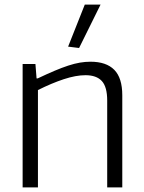

<svg xmlns="http://www.w3.org/2000/svg" viewBox="-20 -820 631 840"><path d="M79 -540H135L140 -477H145Q185 -496 218 -510Q251 -524 278.5 -533Q306 -542 329.5 -546Q353 -550 376 -550Q445 -550 480 -514.5Q515 -479 515 -403V0H449V-380Q449 -440 425.5 -465.5Q402 -491 354 -491Q312 -491 259 -473.5Q206 -456 146 -426V0H79ZM278 -616 351 -800H420L326 -610Z"/></svg>

Font: EncodeSans
Style: Light
Weight: 300
Designer: Pablo Impallari, Andres Torresi
Foundry: Pablo Impallari, Andres Torresi
Version: Version 1.000; ttfautohint (v1.4.1)